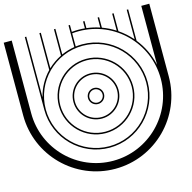

<svg xmlns="http://www.w3.org/2000/svg" viewBox="-137 -1137 1274 1274"><g transform="rotate(-15 500.0 -500.0)"><path d="M845 -500C845 -309.6 690.4 -155 500 -155C309.6 -155 155 -309.6 155 -500C155 -690.4 309.6 -845 500 -845C695.4 -845 845 -686.5 845 -500ZM755 -500C755 -640.8 640.8 -755 500 -755C359.2 -755 245 -640.8 245 -500C245 -359.2 359.2 -245 500 -245C640.8 -245 755 -359.2 755 -500ZM555 -500C555 -530.4 530.4 -555 500 -555C469.6 -555 445 -530.4 445 -500C445 -469.6 469.6 -445 500 -445C530.4 -445 555 -469.6 555 -500ZM545 -500C545 -475.2 524.8 -455 500 -455C475.2 -455 455 -475.2 455 -500C455 -524.8 475.2 -545 500 -545C524.8 -545 545 -524.8 545 -500ZM655 -500C655 -585.6 585.6 -655 500 -655C414.4 -655 345 -585.6 345 -500C345 -414.4 414.4 -345 500 -345C585.6 -345 655 -414.4 655 -500ZM645 -500C645 -420 580 -355 500 -355C420 -355 355 -420 355 -500C355 -580 420 -645 500 -645C580 -645 645 -580 645 -500ZM745 -500C745 -364.8 635.2 -255 500 -255C364.8 -255 255 -364.8 255 -500C255 -635.3 364.8 -745 500 -745C635.2 -745 745 -635.2 745 -500ZM1000 -1000H945V-595.3C930 -665.8 898.6 -730.2 855 -784.5V-1000H845V-796.6C818.7 -827.1 788.4 -854.1 755 -876.8V-1000H745V-883.4C716.9 -901.4 686.8 -916.4 655 -927.9V-1000H645V-931.4C616.2 -941.1 586.1 -948 555 -951.7V-1000H545V-952.8C530.2 -954.3 515.2 -955 500 -955C484.8 -955 469.6 -954.2 455 -952.6V-1000H445V-850.8C413.4 -845.8 383.2 -836.8 355 -824.1V-1000H345V-819C311.8 -802.8 281.5 -781.6 255 -756.7V-1000H245V-746.9C201.5 -701.8 170.1 -645.5 155 -583.5V-1000H145V-500C145 -304 304 -145 500 -145C696 -145 855 -304 855 -500C855 -691.9 701 -855 500 -855C484.8 -855 469.7 -854 455 -852.2V-942.6C469.5 -944.2 484.8 -945 500 -945C745.6 -945 945 -745.6 945 -500C945 -254.4 745.6 -55 500 -55C254.4 -55 55 -254.4 55 -500V-1000H0V-500C0 -224 224 0 500 0C776 0 1000 -224 1000 -500Z"/></g></svg>

Font: GlukFramesM7
Style: Medium
Weight: 500
Monospace: yes
Designer: gluk
Foundry: gluk
Version: Version 1.01